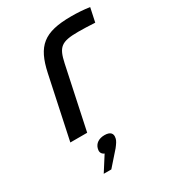

<svg xmlns="http://www.w3.org/2000/svg" viewBox="-176 -601 802 898"><g transform="rotate(-30 225.5 -152.0)"><path d="M345 -430C366 -430 404 -429 435 -427L451 -502C419 -507 386 -509 352 -509C204 -509 153 -464 125 -334L54 0H145L216 -334C233 -412 252 -430 345 -430ZM116 205H157L224 129C237 112 244 102 247 90V89C253 65 241 50 209 50C178 50 157 65 151 89V90C146 107 153 119 167 125Z"/></g></svg>

Font: LT Wave Text Italic
Style: Regular
Weight: 400
Designer: Daniel Lyons
Version: Version 2.5 (Glyphs App)